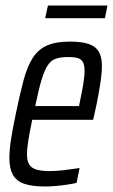

<svg xmlns="http://www.w3.org/2000/svg" viewBox="-20 -669 410 697"><path d="M143 8Q96 8 67.5 -2Q39 -12 26.5 -35Q14 -58 14 -95Q14 -124 20 -163Q26 -202 37 -254Q52 -327 65.5 -377.5Q79 -428 99 -459Q119 -490 151 -504Q183 -518 234 -518Q276 -518 301.5 -509.5Q327 -501 338.5 -481.5Q350 -462 350 -429Q350 -410 346.5 -383Q343 -356 337 -323.5Q331 -291 323 -255L318 -234H97Q88 -191 83 -160.5Q78 -130 78 -108Q78 -85 86 -72Q94 -59 112 -53.5Q130 -48 158 -48Q174 -48 193.5 -49.5Q213 -51 233 -54Q253 -57 269 -59L258 -5Q245 -2 225.5 1Q206 4 184.5 6Q163 8 143 8ZM108 -284H267L271 -305Q277 -332 282 -362Q287 -392 287 -412Q287 -434 280.5 -444.5Q274 -455 261.5 -458.5Q249 -462 229 -462Q201 -462 183 -456Q165 -450 153 -431.5Q141 -413 130.5 -378Q120 -343 108 -284ZM144 -603 154 -649H370L361 -603Z"/></svg>

Font: Saira ExtraCondensed
Style: Italic
Weight: 400
Width: 2
Italic angle: -12°
Designer: Hector Gatti with collaboration of the Omnibus-Type team
Foundry: Omnibus-Type
Version: Version 1.101